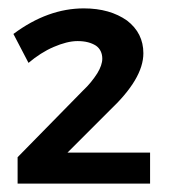

<svg xmlns="http://www.w3.org/2000/svg" viewBox="-20 -798 404 458"><path d="M212 -623C203 -609 192 -595 178 -582L22 -423V-360H338V-434H141L241 -534C295 -585 322 -630 322 -671C322 -703 309 -729 283 -749C256 -768 222 -778 180 -778C123 -778 67 -758 12 -717L48 -648C67 -664 87 -677 108 -686C129 -695 148 -700 165 -700C184 -700 198 -696 209 -689C219 -682 224 -671 224 -658C224 -648 220 -636 212 -623Z"/></svg>

Font: Argentum Sans Medium
Style: Regular
Weight: 500
Designer: Julieta Ulanovsky
Foundry: Julieta Ulanovsky
Version: Version 5.001;January 29, 2019;FontCreator 11.5.0.2425 64-bi